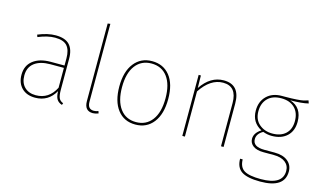

<svg xmlns="http://www.w3.org/2000/svg" viewBox="-104 -1058 2631 1577"><g transform="rotate(15 1211.5 -269.5)"><path d="M222 -11Q333 -11 388 -119V-288H274Q187 -288 138.5 -251Q90 -214 90 -144Q90 -82 125.5 -46.5Q161 -11 222 -11ZM410 -372V-110Q410 -59 420.5 -37Q431 -15 457 -6L451 10Q420 0 406 -22.5Q392 -45 391 -91Q334 10 222 10Q149 10 107.5 -32Q66 -74 66 -144Q66 -222 121 -265Q176 -308 270 -308H388V-370Q388 -440 357.5 -474.5Q327 -509 255 -509Q192 -509 112 -476L105 -495Q187 -529 255 -529Q336 -529 373 -489.5Q410 -450 410 -372Z M663 -736V-73Q663 -11 716 -11Q735 -11 754 -19L760 0Q734 10 713 10Q641 10 641 -74V-733Z M1075 -509Q989 -509 939.5 -444Q890 -379 890 -259Q890 -142 938.5 -76.5Q987 -11 1074 -11Q1160 -11 1209.5 -76.5Q1259 -142 1259 -262Q1259 -380 1210.5 -444.5Q1162 -509 1075 -509ZM1075 -529Q1171 -529 1226.5 -459.5Q1282 -390 1282 -262Q1282 -134 1226 -62Q1170 10 1074 10Q977 10 922 -61.5Q867 -133 867 -259Q867 -386 923.5 -457.5Q980 -529 1075 -529Z M1684 -529Q1823 -529 1823 -369V0H1801V-367Q1801 -509 1684 -509Q1576 -509 1494 -384V0H1472V-519H1491L1493 -413Q1571 -529 1684 -529Z M2179 -509Q2104 -509 2063.5 -467.5Q2023 -426 2023 -358Q2023 -288 2068 -249Q2113 -210 2180 -210Q2252 -210 2293 -248.5Q2334 -287 2334 -356Q2334 -428 2292.5 -468.5Q2251 -509 2179 -509ZM2398 -550 2406 -526Q2352 -512 2253 -512Q2357 -478 2357 -356Q2357 -279 2309.5 -234.5Q2262 -190 2180 -190Q2143 -190 2106 -204Q2054 -175 2054 -129Q2054 -64 2153 -64H2240Q2312 -64 2352.5 -31Q2393 2 2393 57Q2393 197 2186 197Q2077 197 2028 165Q1979 133 1979 58H2001Q2002 124 2044 150Q2086 176 2186 176Q2371 176 2371 58Q2371 11 2336 -16Q2301 -43 2239 -43H2151Q2093 -43 2062 -66Q2031 -89 2031 -126Q2031 -176 2088 -212Q2001 -257 2001 -358Q2001 -435 2049 -482Q2097 -529 2178 -529H2200Q2262 -529 2302 -532Q2342 -535 2357.5 -538.5Q2373 -542 2398 -550Z"/></g></svg>

Font: FiraSans
Style: Regular
Weight: 150
Designer: Carrois Corporate & Edenspiekermann AG
Foundry: Carrois Corporate GbR & Edenspiekermann AG
Version: Version 3.106;PS 003.106;hotconv 1.0.70;makeotf.lib2.5.58329